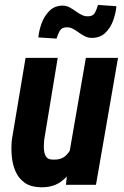

<svg xmlns="http://www.w3.org/2000/svg" viewBox="-20 -769 518 799"><path d="M269 -134.3 337.4 -528.3H471.2L379.4 0H254.4ZM298.8 -237.8 331.1 -239.3Q327.1 -199.2 316.7 -155.3Q306.2 -111.3 285.9 -73.2Q265.6 -35.2 231.9 -11.7Q198.2 11.7 148.4 10.3Q107.9 9.3 82.8 -8.5Q57.6 -26.4 44.9 -55.2Q32.2 -84 29.1 -118.4Q25.9 -152.8 29.3 -187L86.4 -528.3H220.2L163.6 -185.1Q162.6 -173.8 162.4 -160.4Q162.1 -147 164.8 -134.3Q167.5 -121.6 175 -113.3Q182.6 -105 198.7 -105Q235.8 -102.5 256.3 -123.8Q276.9 -145 285.9 -176.8Q294.9 -208.5 298.8 -237.8ZM387.7 -748.5 464.4 -743.2Q461.9 -714.4 450.9 -683.6Q439.9 -652.8 417.7 -631.8Q395.5 -610.8 360.8 -611.3Q345.2 -611.8 332 -618.7Q318.8 -625.5 306.6 -634.5Q294.4 -643.6 282 -649.9Q269.5 -656.2 254.9 -655.3Q235.8 -654.3 227.8 -639.2Q219.7 -624 215.3 -608.4L139.6 -613.3Q142.1 -641.6 153.3 -672.4Q164.6 -703.1 186.5 -724.6Q208.5 -746.1 242.7 -745.6Q257.3 -745.1 270.5 -737.8Q283.7 -730.5 295.9 -721.7Q308.1 -712.9 321 -706.5Q334 -700.2 349.1 -701.2Q368.2 -702.1 376 -717.8Q383.8 -733.4 387.7 -748.5Z"/></svg>

Font: Roboto Condensed
Style: Bold Italic
Weight: 700
Italic angle: -12°
Designer: Christian Robertson
Foundry: Google
Version: Version 3.0